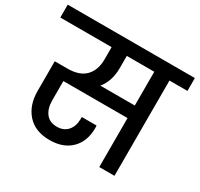

<svg xmlns="http://www.w3.org/2000/svg" viewBox="-180 -935 1183 1138"><g transform="rotate(30 411.0 -365.5)"><path d="M846 -652H723V0H619V-335H180V-203Q180 -148 205.5 -114.5Q231 -81 281 -81Q328 -81 354.5 -111.5Q381 -142 381 -193V-205H482Q483 -198 483 -188Q483 -97 429.5 -44Q376 9 283 9Q184 9 130.5 -51Q77 -111 77 -208V-411H164Q246 -411 286.5 -453Q327 -495 327 -568V-652H-24V-740H846ZM619 -652H431V-568Q431 -479 383 -421H619Z"/></g></svg>

Font: Fz Poppins Med
Style: Regular
Weight: 500
Designer: Ninad Kale (Devanagari), Jonny Pinhorn (Latin)
Foundry: Indian Type Foundry
Version: Vit hóa bi Vntype.Com & FontZin.Com